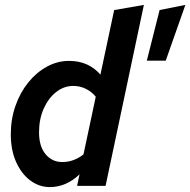

<svg xmlns="http://www.w3.org/2000/svg" viewBox="-20 -757 775 782"><path d="M183 5Q140 5 104 -21.5Q68 -48 46 -96.5Q24 -145 24 -210Q24 -272 43 -326Q62 -380 95 -421Q128 -462 171 -485.5Q214 -509 261 -509Q302 -509 334 -494.5Q366 -480 389 -453L445 -716L566 -737L410 0H294L304 -47Q277 -21 246.5 -8Q216 5 183 5ZM234 -97Q280 -97 320 -128L370 -363Q354 -383 330 -395Q306 -407 279 -407Q240 -407 208.5 -382Q177 -357 158 -314.5Q139 -272 139 -218Q139 -161 165.5 -129Q192 -97 234 -97ZM578 -510 630 -716 735 -737 655 -510Z"/></svg>

Font: Red Hat Mono SemiBold
Style: Italic
Weight: 600
Italic angle: -12°
Monospace: yes
Designer: Pentagram, MCKL
Foundry: MCKL
Version: Version 1.030